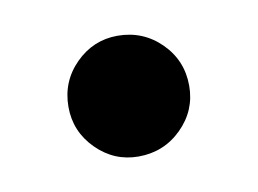

<svg xmlns="http://www.w3.org/2000/svg" viewBox="-35 -422 334 249"><g transform="rotate(-10 132.0 -297.5)"><path d="M131 -218Q99 -218 75.8 -241.2Q52.5 -264.5 52.5 -297Q52.5 -330.5 75.8 -353.8Q99 -377 131 -377Q164.5 -377 188 -353.8Q211.5 -330.5 211.5 -297Q211.5 -264.5 188 -241.2Q164.5 -218 131 -218Z"/></g></svg>

Font: Verano Sans Medium
Style: Regular
Weight: 500
Designer: Lukasz Dziedzic with Adam Twardoch and Botio Nikoltchev
Foundry: tyPoland Lukasz Dziedzic
Version: Version 3.001;December 28, 2019;FontCreator 12.0.0.2547 64-b